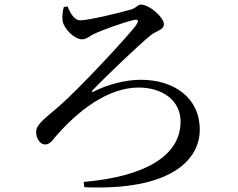

<svg xmlns="http://www.w3.org/2000/svg" viewBox="-20 -780 1040 840"><path d="M346 16 349 39C720 55 854 -76 854 -213C854 -351 743 -431 596 -431C531 -431 452 -411 391 -380C381 -375 378 -378 386 -386C425 -428 590 -587 641 -627C662 -644 697 -649 697 -674C697 -704 634 -760 596 -760C583 -760 577 -746 555 -739C520 -728 369 -691 331 -691C305 -691 288 -722 275 -752L259 -749C254 -731 251 -706 254 -688C259 -656 304 -608 339 -608C358 -608 372 -622 390 -631C430 -650 524 -683 563 -692C588 -698 588 -688 574 -668C534 -615 324 -389 237 -314C181 -265 138 -237 138 -203C138 -172 157 -148 177 -148C196 -148 206 -161 221 -180C319 -294 451 -397 586 -397C693 -397 770 -339 770 -248C770 -97 612 -7 346 16Z"/></svg>

Font: Source Han Serif CN Medium
Style: Regular
Weight: 500
Designer: Ryoko NISHIZUKA 西塚涼子 (kana & ideographs); Frank Grießhammer (Latin, Greek & Cyrillic); Wenlong ZHANG 张文龙 (bopomofo); San
Foundry: Adobe
Version: Version 2.002;hotconv 1.1.0;makeotfexe 2.6.0